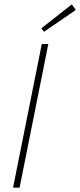

<svg xmlns="http://www.w3.org/2000/svg" viewBox="-20 -862 368 882"><path d="M182 -716 170 -732 310 -842 328 -816ZM40 0 172 -660H202L70 0Z"/></svg>

Font: TypoPRO Source Sans Pro
Style: Italic
Weight: 200
Italic angle: -11°
Designer: Paul D. Hunt
Foundry: Adobe Systems Incorporated
Version: Version 1.075;PS 2.000;hotconv 1.0.86;makeotf.lib2.5.63406